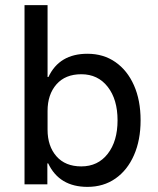

<svg xmlns="http://www.w3.org/2000/svg" viewBox="-20 -720 617 750"><path d="M321.7 10Q211.7 10 168.3 -81.7H165V0H75.8V-700H165.8V-419.2H169.2Q211.7 -510 321.7 -510Q384.2 -510 430.8 -477.5Q477.5 -445 503.3 -386.7Q529.2 -328.3 529.2 -250Q529.2 -172.5 503.3 -113.8Q477.5 -55 430.8 -22.5Q384.2 10 321.7 10ZM297.5 -70Q362.5 -70 400.8 -119.2Q439.2 -168.3 439.2 -250Q439.2 -331.7 400.8 -380.8Q362.5 -430 297.5 -430Q235 -430 200.4 -390.4Q165.8 -350.8 165.8 -286.7V-213.3Q165.8 -149.2 200.4 -109.6Q235 -70 297.5 -70Z"/></svg>

Font: Funnel Sans Light
Style: Regular
Weight: 400
Version: Version 1.000